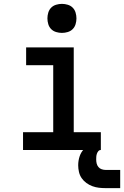

<svg xmlns="http://www.w3.org/2000/svg" viewBox="-20 -775 641 992"><path d="M99 0V-92H255V-438H115V-530H361V-92H501V0ZM300 -605Q285 -605 270 -609.5Q255 -614 244.5 -624.5Q234 -635 229.5 -650Q225 -665 225 -680Q225 -695 229.5 -710Q234 -725 244.5 -735.5Q255 -746 270 -750.5Q285 -755 300 -755Q315 -755 330 -750.5Q345 -746 355.5 -735.5Q366 -725 370.5 -710Q375 -695 375 -680Q375 -665 370.5 -650Q366 -635 355.5 -624.5Q345 -614 330 -609.5Q315 -605 300 -605ZM526 197Q508 197 491 195Q474 193 457.5 187Q441 181 426.5 170.5Q412 160 402 145.5Q392 131 388 113.5Q384 96 384 79Q384 55 391.5 32.5Q399 10 415.5 -6.5Q432 -23 455 -30Q478 -37 501 -37V0Q493 0 488 6Q483 12 480.5 19.5Q478 27 477.5 34.5Q477 42 477 49Q477 60 479.5 70Q482 80 488.5 88Q495 96 505.5 99.5Q516 103 526 103H601V197Z"/></svg>

Font: Iosevka Curly Slab SmBdEx
Style: Regular
Weight: 600
Width: 7
Monospace: yes
Designer: Belleve Invis
Foundry: Belleve Invis
Version: Version 11.1.0; ttfautohint (v1.8.3)